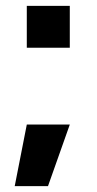

<svg xmlns="http://www.w3.org/2000/svg" viewBox="-20 -622 328 652"><path d="M71 -460H217V-602H71ZM217 -199H71L30 10H143Z"/></svg>

Font: Bithumb Trading Sans Bold
Style: Bold
Weight: 700
Designer: Ham Hyungwon
Foundry: Bithumb
Version: Version 0.500;FEAKit 1.0